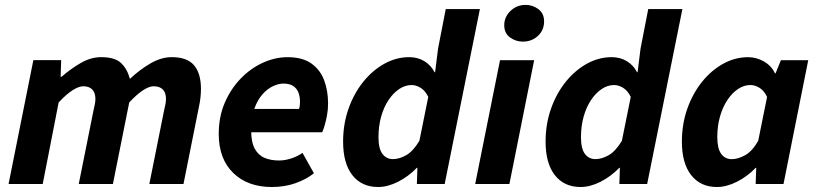

<svg xmlns="http://www.w3.org/2000/svg" viewBox="-20 -737 3272 769"><path d="M14.3 0 113.6 -496.1H225L222.9 -429.7H226.9Q262.9 -461.2 303.4 -484.7Q343.8 -508.1 385.2 -508.1Q440.3 -508.1 465.2 -484.2Q490.1 -460.3 500.2 -421Q541.3 -459.4 583.9 -483.8Q626.5 -508.1 667.9 -508.1Q729.6 -508.1 757.2 -475.6Q784.9 -443.1 784.9 -380.6Q784.9 -364.2 782.9 -346.4Q781 -328.5 776.9 -310L714.9 0H578.1L636.8 -292.8Q640.2 -308.4 642.5 -319.3Q644.8 -330.3 644.8 -340.3Q644.8 -365.9 632.1 -378.7Q619.5 -391.5 594.7 -391.5Q578.1 -391.5 553.6 -376Q529.1 -360.4 497.6 -326.7L432.2 0H295.4L354.1 -292.8Q357.4 -308.4 359.8 -319.3Q362.1 -330.3 362.1 -340.3Q362.1 -365.9 349.4 -378.7Q336.8 -391.5 313.6 -391.5Q296.2 -391.5 271.3 -376Q246.4 -360.4 214.9 -326.7L151.1 0Z M1068.6 12Q971.7 12 913.9 -44.5Q856.1 -100.9 856.1 -200.5Q856.1 -269.5 880.4 -325.8Q904.8 -382 944.7 -423Q984.6 -464 1033.5 -486Q1082.4 -508 1131.5 -508Q1191.2 -508 1226.8 -482.9Q1262.4 -457.8 1278.2 -415.7Q1294 -373.6 1294 -322Q1294 -298.3 1289.8 -275.7Q1285.7 -253.2 1280.4 -235Q1275 -216.9 1270.6 -207.3H957.6L968.3 -300.7H1177.6Q1180 -308.4 1180.8 -314.6Q1181.6 -320.8 1181.6 -329.1Q1181.6 -349.2 1175.5 -365.8Q1169.4 -382.4 1154.7 -392.3Q1140 -402.3 1115 -402.3Q1096.4 -402.3 1074 -392.1Q1051.6 -381.9 1031.7 -359.8Q1011.7 -337.6 998.9 -301.9Q986 -266.2 986 -215.1Q986 -167.5 1000.5 -141.2Q1015 -114.9 1040.1 -104.5Q1065.2 -94.2 1097.3 -94.2Q1121.8 -94.2 1147.6 -102.8Q1173.3 -111.5 1191.5 -124.8L1237.3 -43.1Q1206.8 -18.6 1163.5 -3.3Q1120.3 12 1068.6 12Z M1494.2 12Q1428.7 12 1391.4 -35.3Q1354.2 -82.6 1354.2 -169.9Q1354.2 -240.5 1376.1 -302.2Q1398 -363.8 1435.5 -410.1Q1473 -456.3 1520.3 -482.2Q1567.6 -508.1 1619.1 -508.1Q1653.2 -508.1 1679.8 -491.9Q1706.3 -475.7 1720.4 -447.9H1722.7L1734.5 -542.3L1765.3 -700.6H1902.1L1761 0H1649.7L1651.8 -64.8H1649.4Q1615.7 -29.9 1574.3 -9Q1532.8 12 1494.2 12ZM1553.8 -99.7Q1579.1 -99.7 1606.9 -115.4Q1634.6 -131.1 1659.8 -173.1L1695.3 -348.9Q1683 -374.2 1664.7 -385.3Q1646.5 -396.4 1628.6 -396.4Q1602.6 -396.4 1578.8 -380.4Q1555 -364.4 1536.2 -336.3Q1517.4 -308.2 1506.6 -270.1Q1495.9 -231.9 1495.9 -187.4Q1495.9 -141.9 1511.6 -120.8Q1527.4 -99.7 1553.8 -99.7Z M1883.2 0 1982.7 -496H2119.4L2020.3 0ZM2073.7 -570.3Q2046.1 -570.3 2022.8 -587Q1999.6 -603.6 1999.6 -636.2Q1999.6 -669.1 2024.7 -693.3Q2049.8 -717.4 2085 -717.4Q2113.5 -717.4 2136.3 -700.4Q2159.2 -683.3 2159.2 -651.2Q2159.2 -616.2 2134.6 -593.3Q2110 -570.3 2073.7 -570.3Z M2305.2 12Q2239.7 12 2202.4 -35.3Q2165.2 -82.6 2165.2 -169.9Q2165.2 -240.5 2187.1 -302.2Q2209 -363.8 2246.5 -410.1Q2284 -456.3 2331.3 -482.2Q2378.6 -508.1 2430.1 -508.1Q2464.2 -508.1 2490.8 -491.9Q2517.3 -475.7 2531.4 -447.9H2533.7L2545.5 -542.3L2576.3 -700.6H2713.1L2572 0H2460.7L2462.8 -64.8H2460.4Q2426.7 -29.9 2385.3 -9Q2343.8 12 2305.2 12ZM2364.8 -99.7Q2390.1 -99.7 2417.9 -115.4Q2445.6 -131.1 2470.8 -173.1L2506.3 -348.9Q2494 -374.2 2475.7 -385.3Q2457.5 -396.4 2439.6 -396.4Q2413.6 -396.4 2389.8 -380.4Q2366 -364.4 2347.2 -336.3Q2328.4 -308.2 2317.6 -270.1Q2306.9 -231.9 2306.9 -187.4Q2306.9 -141.9 2322.6 -120.8Q2338.4 -99.7 2364.8 -99.7Z M2851.1 12Q2786 12 2748.5 -35.3Q2711.1 -82.7 2711.1 -169.8Q2711.1 -240.8 2733.1 -302.4Q2755.1 -363.9 2792.4 -410Q2829.6 -456 2877.1 -482Q2924.6 -508 2976.2 -508Q3010 -508 3039.9 -490.7Q3069.8 -473.3 3084.2 -443H3086.2L3107.7 -496H3217.2L3118.1 0H3006.6L3008.8 -64.6H3006.4Q2972.9 -29.8 2931.3 -8.9Q2889.7 12 2851.1 12ZM2910.8 -99.5Q2936 -99.5 2964.5 -115.4Q2993 -131.2 3016.8 -173L3052.3 -348.8Q3040.2 -374.1 3021.9 -385.3Q3003.5 -396.5 2985.6 -396.5Q2959.6 -396.5 2935.9 -380.5Q2912.1 -364.6 2893.3 -336.3Q2874.4 -308 2863.6 -269.9Q2852.9 -231.8 2852.9 -187.6Q2852.9 -142 2868.5 -120.8Q2884 -99.5 2910.8 -99.5Z"/></svg>

Font: Source Sans 3 VF
Style: Italic
Weight: 200
Italic angle: -11°
Designer: Paul D. Hunt
Foundry: Adobe Systems Incorporated
Version: Version 3.042;hotconv 1.0.118;makeotfexe 2.5.65603